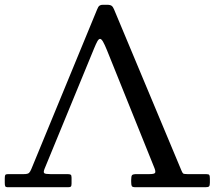

<svg xmlns="http://www.w3.org/2000/svg" viewBox="-20 -785 900 805"><path d="M374.5 -582Q382.5 -601.5 388.2 -611.8Q394 -622 399.5 -622Q405 -622 411.8 -610.5Q418.5 -599 428.5 -574.5L627.5 -80.5Q633 -66.5 630.5 -60.8Q628 -55 606 -55H553Q537.5 -55 533.8 -50.8Q530 -46.5 530 -30.5V-23.5Q530 -9.5 532.5 -4.8Q535 0 549 0H841Q853 0 856.5 -3.5Q860 -7 860 -19.5V-35.5Q860 -47 857.8 -51Q855.5 -55 844 -55H766Q751 -55 747.8 -57.8Q744.5 -60.5 740.5 -70.5L458 -746Q454 -756 448.2 -760.5Q442.5 -765 427.5 -765H412.5Q404 -765 399.2 -762.5Q394.5 -760 392 -755.5Q389.5 -751 387 -745L111.5 -76.5Q107 -65.5 101.8 -60.2Q96.5 -55 80 -55H13.5Q4 -55 2 -51Q0 -47 0 -37V-18.5Q0 -8 2 -4Q4 0 14.5 0H265.5Q274.5 0 277.2 -3Q280 -6 280 -15.5V-40Q280 -50 276.5 -52.5Q273 -55 262.5 -55H191.5Q170.5 -55 165.8 -58.8Q161 -62.5 166.5 -76.5Z"/></svg>

Font: Besley
Style: Regular
Weight: 400
Designer: Owen Earl
Foundry: indestructible type*
Version: Version 4.000